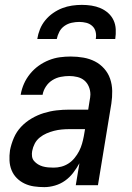

<svg xmlns="http://www.w3.org/2000/svg" viewBox="-20 -760 540 788"><path d="M162 8Q140 8 119.5 5Q99 2 81 -6.5Q63 -15 49 -29Q35 -43 27.5 -61.5Q20 -80 19 -101Q18 -122 21 -143Q26 -169 37 -194.5Q48 -220 67 -240Q86 -260 110 -274Q134 -288 160 -296Q186 -304 212 -307Q238 -310 264 -310H342L348 -348Q349 -354 350 -360Q351 -366 351 -372Q351 -389 344.5 -404.5Q338 -420 326 -430Q314 -440 297.5 -444Q281 -448 264 -448Q247 -448 229 -444.5Q211 -441 195 -431Q179 -421 168.5 -405Q158 -389 155 -372V-371H65V-372Q69 -395 78.5 -416.5Q88 -438 103.5 -457Q119 -476 138.5 -490Q158 -504 180.5 -513Q203 -522 225.5 -525Q248 -528 270 -528Q297 -528 322.5 -523.5Q348 -519 369.5 -508Q391 -497 407.5 -478.5Q424 -460 432 -436.5Q440 -413 440.5 -387Q441 -361 437 -335L382 0H291L306 -90Q295 -70 280.5 -51Q266 -32 247 -18.5Q228 -5 205.5 1.5Q183 8 162 8ZM200 -72Q216 -72 231.5 -76Q247 -80 261 -89Q275 -98 286 -111.5Q297 -125 304.5 -139.5Q312 -154 316.5 -169.5Q321 -185 324 -201L329 -230H264Q249 -230 233 -228.5Q217 -227 201.5 -223Q186 -219 171 -212.5Q156 -206 143 -195.5Q130 -185 122.5 -170.5Q115 -156 112 -140Q110 -129 111.5 -118Q113 -107 120 -99Q127 -91 136 -85.5Q145 -80 155.5 -77Q166 -74 177.5 -73Q189 -72 200 -72ZM133 -600Q136 -620 144 -640Q152 -660 166 -677Q180 -694 198 -706.5Q216 -719 235.5 -726.5Q255 -734 275.5 -737Q296 -740 316 -740Q336 -740 355.5 -737Q375 -734 392.5 -726.5Q410 -719 424 -706.5Q438 -694 446 -677Q454 -660 455 -640Q456 -620 453 -600H373Q376 -615 372.5 -629.5Q369 -644 358.5 -653.5Q348 -663 334 -666.5Q320 -670 305 -670Q290 -670 274 -666.5Q258 -663 244.5 -653.5Q231 -644 223.5 -629.5Q216 -615 213 -600Z"/></svg>

Font: Iosevka Medium Oblique
Style: Regular
Weight: 500
Italic angle: -9°
Monospace: yes
Designer: Belleve Invis
Foundry: Belleve Invis
Version: Version 32.5.0; ttfautohint (v1.8.4)